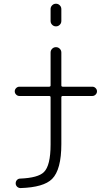

<svg xmlns="http://www.w3.org/2000/svg" viewBox="-20 -793 583 1010"><path d="M246.1 -682.6V-745.1Q246.1 -756.8 254.4 -765.1Q262.7 -773.4 274.4 -773.4Q286.1 -773.4 294.4 -765.1Q302.7 -756.8 302.7 -745.1V-682.6Q302.7 -670.9 294.4 -662.6Q286.1 -654.3 274.4 -654.3Q262.7 -654.3 254.4 -662.6Q246.1 -670.9 246.1 -682.6ZM82 -288.1Q72.3 -288.1 64.9 -295.4Q57.6 -302.7 57.6 -312.5Q57.6 -322.3 64.9 -329.6Q72.3 -336.9 82 -336.9H238.3Q246.1 -336.9 246.1 -343.8V-516.6Q246.1 -528.3 254.4 -536.6Q262.7 -544.9 274.4 -544.9Q286.1 -544.9 294.4 -536.6Q302.7 -528.3 302.7 -516.6V-343.8Q302.7 -336.9 310.5 -336.9H465.8Q475.6 -336.9 482.9 -329.6Q490.2 -322.3 490.2 -312.5Q490.2 -302.7 482.9 -295.4Q475.6 -288.1 465.8 -288.1H310.5Q302.7 -288.1 302.7 -281.2V-35.2Q302.7 99.6 253.9 148.4Q210 192.4 88.9 196.3Q87.9 196.3 87.9 196.3Q78.1 196.3 70.3 189.5Q62.5 181.6 62.5 171.9Q62.5 161.1 69.3 153.8Q76.2 146.5 85.9 146.5Q180.7 142.6 210.9 112.3Q246.1 78.1 246.1 -33.2V-281.2Q246.1 -288.1 238.3 -288.1Z"/></svg>

Font: Gen Jyuu Gothic P Light
Style: Regular
Weight: 200
Designer: [Source Han Sans]
Ryoko NISHIZUKA  (kana & ideographs); Paul D. Hunt (Latin, Greek & Cyrillic); Wenlong ZHANG  (bopomofo
Version: Version 1.002.20150607